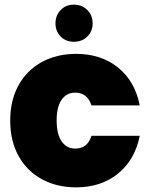

<svg xmlns="http://www.w3.org/2000/svg" viewBox="-20 -800 647 827"><path d="M24 -281Q24 -368 60 -433Q96 -498 160.5 -533Q225 -568 308 -568Q415 -568 488 -509.5Q561 -451 582 -346H374Q356 -401 304 -401Q267 -401 245.5 -370.5Q224 -340 224 -281Q224 -222 245.5 -191Q267 -160 304 -160Q357 -160 374 -215H582Q561 -111 488 -52Q415 7 308 7Q225 7 160.5 -28Q96 -63 60 -128Q24 -193 24 -281ZM298 -620Q264 -620 241.5 -642.5Q219 -665 219 -699Q219 -734 241.5 -757Q264 -780 298 -780Q333 -780 356 -757Q379 -734 379 -699Q379 -665 356 -642.5Q333 -620 298 -620Z"/></svg>

Font: Fz Poppins ExtBd
Style: Regular
Weight: 800
Designer: Ninad Kale (Devanagari), Jonny Pinhorn (Latin)
Foundry: Indian Type Foundry
Version: Vit hóa bi Vntype.Com & FontZin.Com